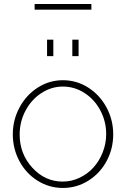

<svg xmlns="http://www.w3.org/2000/svg" viewBox="-20 -928 629 958"><path d="M152.8 -879.9V-908.2H436V-879.9ZM214.8 -647.9V-730H246.1V-647.9ZM340.8 -647.9V-730H372.1V-647.9ZM293.9 -527.8Q362.3 -527.8 420.2 -491Q478 -454.1 511.5 -391.8Q544.9 -329.6 544.9 -257.8Q544.9 -186 512 -124.5Q479 -63 420.9 -26.6Q362.8 9.8 293.9 9.8Q225.1 9.8 167.2 -26.6Q109.4 -63 76.7 -124.5Q43.9 -186 43.9 -257.8Q43.9 -329.6 77.4 -391.8Q110.8 -454.1 168.5 -491Q226.1 -527.8 293.9 -527.8ZM293 -22Q336.9 -22 377 -41Q417 -60.1 446 -92Q475.1 -124 492.4 -167.7Q509.8 -211.4 509.8 -258.8Q509.8 -322.3 480.7 -377Q451.7 -431.6 401.9 -463.9Q352.1 -496.1 293.9 -496.1Q236.3 -496.1 186.5 -463.6Q136.7 -431.2 107.4 -376Q78.1 -320.8 78.1 -256.8Q78.1 -160.2 141.4 -91.1Q204.6 -22 293 -22Z"/></svg>

Font: Rawline ExtraLight
Style: Regular
Weight: 275
Designer: Matt McInerney, Pablo Impallari, Rodrigo Fuenzalida
Foundry: Matt McInerney, Pablo Impallari, Rodrigo Fuenzalida
Version: Version 4.020;PS 004.020;hotconv 1.0.88;makeotf.lib2.5.64775